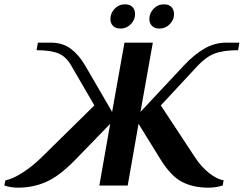

<svg xmlns="http://www.w3.org/2000/svg" viewBox="-78 -857 1126 887"><path d="M-58 0 -53 -24Q-22 -29 24 -58Q70 -87 114 -130L358 -370L251 -554Q228 -595 192.5 -610Q157 -625 91 -625L97 -660H157Q212 -660 249.5 -631.5Q287 -603 315 -555L440 -340L497 -660H628L571 -340L772 -555Q818 -604 865.5 -632Q913 -660 968 -660H1028L1022 -625Q955 -625 915.5 -610.5Q876 -596 836 -554L665 -370L823 -130Q851 -87 887.5 -58Q924 -29 955 -24L951 0Q919 10 885 10Q814 10 762.5 -17Q711 -44 664 -120L562 -285L512 0H381L431 -285L271 -120Q197 -44 136 -17Q75 10 4 10Q-28 10 -58 0ZM432 -769Q432 -796 451.5 -816.5Q471 -837 499 -837Q522 -837 534 -824.5Q546 -812 546 -791Q546 -765 526 -745Q506 -725 479 -725Q456 -725 444 -737.5Q432 -750 432 -769ZM612 -769Q612 -796 631.5 -816.5Q651 -837 679 -837Q702 -837 714 -824.5Q726 -812 726 -791Q726 -765 706 -745Q686 -725 659 -725Q636 -725 624 -737.5Q612 -750 612 -769Z"/></svg>

Font: Philosopher
Style: Bold Italic
Weight: 700
Italic angle: -10°
Designer: Jovanny Lemonad
Foundry: Jovanny Lemonad
Version: Version 2.000